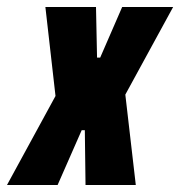

<svg xmlns="http://www.w3.org/2000/svg" viewBox="-65 -530 516 550"><path d="M-45 0 94 -255 65 -510H210L213 -365H222L285 -510H431L294 -259L324 0H180L178 -157H169L100 0Z"/></svg>

Font: Saira Condensed Black
Style: Italic
Weight: 900
Width: 3
Italic angle: -12°
Designer: Hector Gatti with collaboration of the Omnibus-Type team
Foundry: Omnibus-Type
Version: Version 1.101